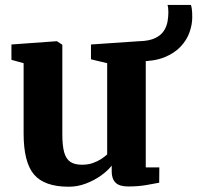

<svg xmlns="http://www.w3.org/2000/svg" viewBox="-20 -732 785 764"><path d="M490 10Q455 10 439.8 -5.2Q424.5 -20.5 424.5 -49V-73Q408.5 -52.5 381.5 -33.2Q354.5 -14 321.5 -1.5Q288.5 11 253.5 11Q156.5 11 115.2 -37.8Q74 -86.5 74 -200.5V-480.5L25.5 -494V-555L205.5 -568H206.5L228 -554V-198.5Q228 -153 235.2 -126.5Q242.5 -100 259.5 -88.2Q276.5 -76.5 306 -76.5Q331 -76.5 350.2 -83.5Q369.5 -90.5 383.8 -100Q398 -109.5 406.5 -117.5V-480.5L342 -496V-555L533 -568H536L560 -554V-66H614L613.5 -5Q595.5 -1.5 563.2 4.2Q531 10 490 10ZM535.5 -488 534 -568Q574.5 -569 598 -580.8Q621.5 -592.5 632.5 -610Q643.5 -627.5 646.8 -647Q650 -666.5 650 -683Q650 -693.5 649 -701Q648 -708.5 646.5 -712.5H739.5Q741.5 -708.5 743.2 -697Q745 -685.5 745 -663.5Q745 -634.5 734.2 -603.8Q723.5 -573 699 -546.8Q674.5 -520.5 634.5 -504.2Q594.5 -488 535.5 -488Z"/></svg>

Font: Merriweather Light 18pt ExtraBold
Style: Regular
Weight: 800
Version: Version 2.100